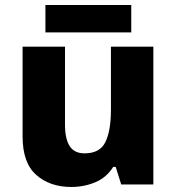

<svg xmlns="http://www.w3.org/2000/svg" viewBox="-20 -735 703 765"><path d="M591 -549V0H463L441 -70H431Q405 -28 360 -9Q315 10 264 10Q179 10 124.5 -38Q70 -86 70 -191V-549H239V-238Q239 -182 257.5 -153Q276 -124 317 -124Q378 -124 400 -169Q422 -214 422 -299V-549ZM503 -715V-606H161V-715Z"/></svg>

Font: Noto Sans Gujarati UI ExtraBold
Style: Regular
Weight: 800
Designer: Jelle Bosma - Monotype Design Team, Universal Thirst
Foundry: Monotype Imaging Inc.
Version: Version 2.106; ttfautohint (v1.8.4.7-5d5b)